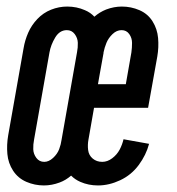

<svg xmlns="http://www.w3.org/2000/svg" viewBox="-20 -558 540 586"><path d="M114 8Q86 8 60.5 -3Q35 -14 20 -37Q5 -60 2.5 -88Q0 -116 5 -145L52 -411Q56 -435 66 -458Q76 -481 94 -500Q112 -519 136 -528.5Q160 -538 185 -538Q214 -538 239 -527Q256 -520 268 -507Q284 -521 304 -529Q328 -538 352 -538Q380 -538 405.5 -527Q431 -516 445.5 -493Q460 -470 462.5 -442Q465 -414 460 -385L432 -229H267L250 -132Q247 -116 249 -100Q251 -84 263 -74Q275 -64 292 -64Q308 -64 322.5 -75Q337 -86 345 -101Q353 -116 357 -133L435 -119Q426 -85 403.5 -54.5Q381 -24 347 -8Q313 8 279 8Q250 8 225 -3Q209 -10 197 -22Q181 -8 162 -1Q138 8 114 8ZM115 -64Q129 -64 142 -76Q155 -88 160.5 -102.5Q166 -117 168 -132L215 -398Q218 -413 217.5 -427.5Q217 -442 208 -454Q199 -466 184 -466Q162 -466 148.5 -443.5Q135 -421 131 -398L84 -132Q81 -117 81.5 -102.5Q82 -88 91 -76Q100 -64 115 -64ZM279 -301H364L381 -398Q383 -412 383 -427Q383 -442 374.5 -454Q366 -466 351 -466Q336 -466 323.5 -454Q311 -442 305 -427.5Q299 -413 296 -398V-396Q295 -391 294 -385L283 -324Z"/></svg>

Font: Iosevka SS08
Style: Italic
Weight: 400
Italic angle: -10°
Monospace: yes
Designer: Belleve Invis
Foundry: Belleve Invis
Version: 2.1.0; ttfautohint (v1.8.2)